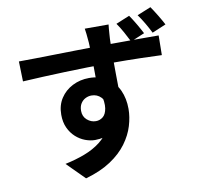

<svg xmlns="http://www.w3.org/2000/svg" viewBox="-97 -953 1194 1145"><g transform="rotate(-10 500.0 -380.5)"><path d="M623.7 -791.8Q622.9 -784.2 621.1 -766.4Q619.4 -748.7 618.5 -731.3Q617.6 -713.9 616.8 -705.8Q615.8 -686 615.4 -652.2Q615 -618.4 615 -577.3Q615 -536.3 615.5 -494.8Q616 -453.3 616.5 -416.6Q617 -379.9 617 -355.9L493.1 -398.7Q493.1 -417.6 493.1 -449Q493.1 -480.5 493 -517.8Q492.9 -555.1 492.4 -592.3Q491.9 -629.5 491 -659.2Q490.1 -688.8 489.1 -705Q486.7 -735.3 484.1 -759Q481.4 -782.6 479.6 -791.8ZM58.8 -667.5Q103.6 -667.7 159.5 -668.5Q215.5 -669.4 276.3 -670.6Q337 -671.8 396.4 -672.9Q455.7 -674 507.4 -674.6Q559.1 -675.2 596.9 -675.2Q635.1 -675.2 680 -675.5Q724.9 -675.8 768.8 -675.8Q812.6 -675.8 848.9 -675.7Q885.2 -675.6 906.5 -675.6L904.9 -556.7Q857.8 -558.7 780.5 -560.8Q703.3 -563 593.3 -563Q525.2 -563 455.1 -561.6Q385 -560.2 316.2 -557.7Q247.4 -555.2 183.2 -552.4Q119 -549.6 62.2 -546.1ZM600.4 -371.6Q600.4 -289.9 580.6 -235.8Q560.8 -181.7 521.9 -154.4Q482.9 -127.2 425.5 -127.2Q396.2 -127.2 365.7 -138.8Q335.3 -150.3 309.6 -173.4Q283.9 -196.6 268.1 -230.8Q252.3 -265 252.3 -310.4Q252.3 -367.4 279.6 -409.3Q306.8 -451.1 352.7 -474.4Q398.6 -497.7 452.9 -497.7Q518.7 -497.7 563.4 -468.1Q608.1 -438.4 630.9 -388.5Q653.6 -338.5 653.6 -275.9Q653.6 -227 637.6 -173.8Q621.6 -120.6 584.5 -70Q547.3 -19.4 485.6 21.6Q423.9 62.6 332.4 88.6L226.4 -17.5Q290 -30.9 345.1 -51.8Q400.2 -72.7 441.8 -104.9Q483.4 -137.1 506.7 -183.9Q530 -230.6 530 -296.4Q530 -345.2 506.8 -368.8Q483.6 -392.5 449.4 -392.5Q430.5 -392.5 412.9 -383.7Q395.3 -374.9 384.1 -357.1Q372.8 -339.3 372.8 -312.7Q372.8 -278.5 396.5 -257.8Q420.3 -237.1 449.7 -237.1Q473.8 -237.1 492.7 -252.4Q511.6 -267.7 517.2 -303Q522.8 -338.2 507.2 -396.9ZM753.3 -821.6Q771.9 -794.7 790.7 -762.6Q809.5 -730.5 823.2 -703.8L738.8 -668.5Q723.6 -698.5 706.9 -729.1Q690.3 -759.6 670.7 -787.5ZM887.3 -850Q905.8 -823.1 924.8 -791.7Q943.8 -760.4 957.9 -733.3L874.1 -698Q858.9 -728.4 841.3 -758.6Q823.7 -788.8 803.9 -816Z"/></g></svg>

Font: Noto Sans JP
Style: Regular
Weight: 100
Designer: Ryoko NISHIZUKA 西塚涼子 (kana, bopomofo & ideographs); Paul D. Hunt (Latin, Greek & Cyrillic); Sandoll Communications 산돌커뮤니
Foundry: Adobe
Version: Version 2.004;hotconv 1.0.118;makeotfexe 2.5.65603